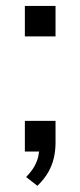

<svg xmlns="http://www.w3.org/2000/svg" viewBox="-20 -506 268 641"><path d="M104.9 114.4 67.2 85Q85.5 66.2 94.8 49.4Q104.2 32.5 107.8 16.2Q111.5 0 111.5 -16.8L136.6 0H63V-102.4H165.4V-30Q165.4 -2.9 159.7 21.5Q154.1 45.9 141.1 68.9Q128 91.8 104.9 114.4ZM63 -384.4V-486.3H165.4V-384.4Z"/></svg>

Font: Nunito Sans 12pt ExtraLight
Style: Regular
Weight: 200
Designer: Vernon Adams
Foundry: Vernon Adams
Version: Version 3.101;gftools[0.9.27]